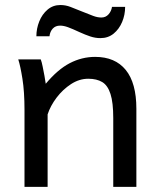

<svg xmlns="http://www.w3.org/2000/svg" viewBox="-20 -730 619 750"><path d="M512.7 0H422.4Q422.4 0 422.4 -21Q422.4 -42 422.4 -75.2Q422.4 -108.4 422.4 -145.5Q422.4 -182.6 422.4 -215.6Q422.4 -248.5 422.4 -268.6Q422.4 -329.6 411.6 -363Q400.9 -396.5 379.4 -409.4Q357.9 -422.4 324.7 -422.4Q289.6 -422.4 257.3 -401.4Q225.1 -380.4 200.9 -348.4Q176.8 -316.4 166 -283.2V0H75.7Q75.7 0 75.7 -21.7Q75.7 -43.5 75.7 -78.1Q75.7 -112.8 75.7 -153.6Q75.7 -194.3 75.7 -233.2Q75.7 -272 75.7 -300.3Q75.7 -372.1 67.6 -422.4Q59.6 -472.7 51.3 -498H139.2Q143.1 -487.8 146.7 -469.7Q150.4 -451.7 153.8 -433.1Q157.2 -414.6 158.7 -402.8Q205.1 -458.5 252.4 -483.2Q299.8 -507.8 351.6 -507.8Q429.7 -507.8 471.2 -456.8Q512.7 -405.8 512.7 -305.2Q512.7 -280.8 512.7 -242.9Q512.7 -205.1 512.7 -163.1Q512.7 -121.1 512.7 -84Q512.7 -46.9 512.7 -23.4Q512.7 0 512.7 0ZM173.3 -588.4H122.1Q122.1 -618.2 133.3 -646.2Q144.5 -674.3 165.8 -692.4Q187 -710.4 215.8 -710.4Q236.3 -710.4 255.6 -702.9Q274.9 -695.3 300.3 -685.1Q326.7 -674.3 343.8 -668Q360.8 -661.6 376 -661.6Q393.1 -661.6 404.1 -674.1Q415 -686.5 417.5 -703.1H468.8Q468.8 -671.9 457 -644Q445.3 -616.2 423.8 -598.6Q402.3 -581.1 372.1 -581.1Q352.5 -581.1 332.8 -587.6Q313 -594.2 290.5 -604.5Q262.2 -617.7 245.4 -623.8Q228.5 -629.9 214.8 -629.9Q196.8 -629.9 186 -618.2Q175.3 -606.4 173.3 -588.4Z"/></svg>

Font: Kanchenjunga
Style: Regular
Weight: 400
Designer: Becca Hirsbrunner Spalinger
Foundry: SIL International
Version: Version 2.001